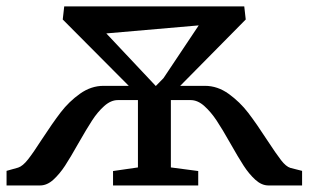

<svg xmlns="http://www.w3.org/2000/svg" viewBox="-23 -566 942 586"><path d="M-3 0V-44.5L32.5 -54.5Q46.5 -59 62.8 -79.8Q79 -100.5 104 -139.5Q137 -190 162.2 -223Q187.5 -256 221.2 -280Q255 -304 293 -304H370L168.5 -506.5L173 -546.5H722.5L727 -506.5L527 -304H602.5Q641 -304 675 -279.5Q709 -255 734.5 -221.8Q760 -188.5 793 -137.5Q819.5 -97 834.8 -77.2Q850 -57.5 863.5 -53.5L899 -44.5V0H796Q775.5 0 756.2 -17.5Q737 -35 720.5 -60.5Q704 -86 680 -128.5Q655.5 -172 638.2 -198Q621 -224 600.8 -242.2Q580.5 -260.5 559 -260.5H498.5V-55L582 -44V0H322V-44L398 -55V-260.5H336.5Q315.5 -260.5 295.2 -242.5Q275 -224.5 258 -198.2Q241 -172 216.5 -129Q192 -85.5 175.5 -60.2Q159 -35 139.8 -17.5Q120.5 0 99.5 0ZM583.5 -488.5 301.5 -464 452.5 -303.5 476 -327.5Z"/></svg>

Font: Merriweather 12pt
Style: Regular
Weight: 400
Designer: Eben Sorkin
Foundry: Eben Sorkin
Version: Version 2.100